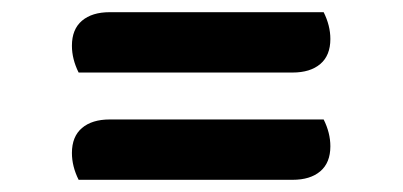

<svg xmlns="http://www.w3.org/2000/svg" viewBox="-20 -383 661 315"><path d="M98 -308Q98 -335 114.5 -349Q131 -363 160 -363H511Q522 -341 522 -319Q522 -292 505.5 -278Q489 -264 460 -264H109Q98 -286 98 -308ZM98 -132Q98 -159 114.5 -173Q131 -187 160 -187H511Q522 -165 522 -143Q522 -116 505.5 -102Q489 -88 460 -88H109Q98 -110 98 -132Z"/></svg>

Font: Sansita ExtraBold
Style: Regular
Weight: 800
Designer: Pablo Cosgaya
Foundry: Omnibus-Type
Version: Version 1.006